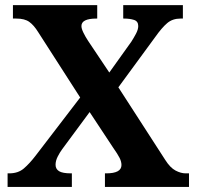

<svg xmlns="http://www.w3.org/2000/svg" viewBox="-20 -734 772 754"><path d="M522.9 -631.8Q522.9 -650.4 506.3 -655.8Q489.7 -661.1 466.8 -661.1H463.9V-713.9H698.2V-661.1H689Q657.7 -661.1 636.7 -643.3Q615.7 -625.5 589.8 -588.9L444.8 -391.1L628.9 -106Q648.4 -75.2 669.4 -64.2Q690.4 -53.2 709 -53.2H722.2V0H392.1V-53.2H397Q457 -53.2 457 -85.9Q457 -99.1 449.7 -113.8Q442.4 -128.4 423.8 -154.8L332 -293.9L224.1 -147.9Q214.8 -135.3 206.5 -118.9Q198.2 -102.5 198.2 -86.9Q198.2 -70.3 211.9 -61.8Q225.6 -53.2 258.8 -53.2H262.2V0H9.8V-53.2H16.1Q51.3 -53.2 73.7 -72.5Q96.2 -91.8 120.1 -123L294.9 -351.1L129.9 -607.9Q113.3 -634.8 95.2 -647.9Q77.1 -661.1 43.9 -661.1H30.8V-713.9H361.8V-661.1H358.9Q299.8 -661.1 299.8 -631.8Q299.8 -621.6 307.4 -606Q314.9 -590.3 326.2 -573.2L409.2 -449.2L496.1 -570.8Q504.9 -584.5 513.9 -601.3Q522.9 -618.2 522.9 -631.8Z"/></svg>

Font: Koh Santepheap
Style: Bold
Weight: 700
Designer: Danh Hong
Version: Version 2.002; ttfautohint (v1.8.3)